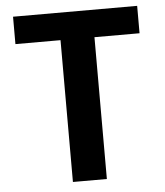

<svg xmlns="http://www.w3.org/2000/svg" viewBox="-51 -743 679 789"><g transform="rotate(-5 288.5 -349.0)"><path d="M218 -585V0H358V-585H544V-698H32V-585Z"/></g></svg>

Font: Poppins SemiBold
Style: Regular
Weight: 600
Designer: Ninad Kale (Devanagari), Jonny Pinhorn (Latin)
Foundry: Indian Type Foundry
Version: 4.004